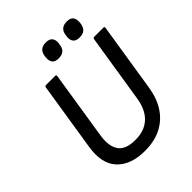

<svg xmlns="http://www.w3.org/2000/svg" viewBox="-233 -957 1098 1098"><g transform="rotate(-45 316.5 -408.0)"><path d="M294 12Q178 12 120.5 -50.5Q63 -113 83 -233L148 -645Q150 -655 159 -655H232Q242 -655 240 -644L175 -231Q163 -155 191 -113Q219 -71 299 -71Q372 -71 416.5 -112.5Q461 -154 473 -235L538 -645Q540 -655 549 -655H622Q632 -655 630 -644L564 -226Q552 -151 517 -98Q482 -45 426 -16.5Q370 12 294 12ZM487 -711Q458 -711 447 -726Q436 -741 438 -764L440 -775Q442 -800 456.5 -814Q471 -828 499 -828Q528 -828 539 -813Q550 -798 548 -775L547 -764Q544 -739 530 -725Q516 -711 487 -711ZM318 -711Q289 -711 278 -726Q267 -741 269 -764L270 -775Q273 -800 287 -814Q301 -828 330 -828Q359 -828 370 -813Q381 -798 379 -775L377 -764Q375 -739 360.5 -725Q346 -711 318 -711Z"/></g></svg>

Font: Sofia Sans Medium
Style: Italic
Weight: 500
Italic angle: -9°
Version: Version 4.101